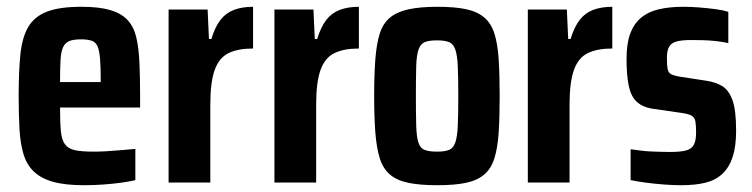

<svg xmlns="http://www.w3.org/2000/svg" viewBox="-20 -538 2216 566"><path d="M228 8Q172 8 136.5 -2Q101 -12 80 -32Q59 -52 49.5 -83Q40 -114 37.5 -157Q35 -200 35 -254Q35 -326 40 -376.5Q45 -427 63 -458Q81 -489 118 -503.5Q155 -518 220 -518Q272 -518 304.5 -508.5Q337 -499 355.5 -479.5Q374 -460 381.5 -429Q389 -398 391 -354.5Q393 -311 393 -255V-221H157Q157 -177 159.5 -151Q162 -125 172 -112Q182 -99 202 -95Q222 -91 256 -91Q273 -91 291.5 -92Q310 -93 332.5 -95Q355 -97 379 -99V-7Q363 -3 337.5 0.5Q312 4 284 6Q256 8 228 8ZM277 -280V-296Q277 -339 275 -364Q273 -389 267.5 -401.5Q262 -414 250 -418Q238 -422 219 -422Q198 -422 185.5 -417.5Q173 -413 166.5 -400Q160 -387 158.5 -362Q157 -337 157 -296H292Z M477 0V-510H592L596 -423H603Q614 -459 630 -479.5Q646 -500 670 -509Q694 -518 726 -518V-395Q682 -395 654 -381.5Q626 -368 613 -332Q600 -296 600 -230V0Z M789 0V-510H904L908 -423H915Q926 -459 942 -479.5Q958 -500 982 -509Q1006 -518 1038 -518V-395Q994 -395 966 -381.5Q938 -368 925 -332Q912 -296 912 -230V0Z M1270 8Q1218 8 1184 1Q1150 -6 1129.5 -23.5Q1109 -41 1099.5 -71.5Q1090 -102 1086.5 -147Q1083 -192 1083 -255Q1083 -319 1086.5 -364Q1090 -409 1099.5 -439Q1109 -469 1129.5 -486Q1150 -503 1184 -510.5Q1218 -518 1270 -518Q1320 -518 1353.5 -511Q1387 -504 1407.5 -486.5Q1428 -469 1437.5 -439Q1447 -409 1450 -364Q1453 -319 1453 -255Q1453 -192 1450 -147Q1447 -102 1437.5 -71.5Q1428 -41 1407.5 -23.5Q1387 -6 1353.5 1Q1320 8 1270 8ZM1268 -91Q1291 -91 1303.5 -96Q1316 -101 1322 -117.5Q1328 -134 1329.5 -167Q1331 -200 1331 -255Q1331 -310 1329.5 -343Q1328 -376 1322 -392.5Q1316 -409 1303.5 -414Q1291 -419 1268 -419Q1245 -419 1232.5 -414Q1220 -409 1214 -392.5Q1208 -376 1207 -343.5Q1206 -311 1206 -255Q1206 -200 1207 -167Q1208 -134 1213.5 -117.5Q1219 -101 1232 -96Q1245 -91 1268 -91Z M1536 0V-510H1651L1655 -423H1662Q1673 -459 1689 -479.5Q1705 -500 1729 -509Q1753 -518 1785 -518V-395Q1741 -395 1713 -381.5Q1685 -368 1672 -332Q1659 -296 1659 -230V0Z M1989 8Q1965 8 1938 6Q1911 4 1884.5 0.5Q1858 -3 1839 -7V-98Q1854 -96 1869.5 -94Q1885 -92 1899 -91.5Q1913 -91 1927.5 -90.5Q1942 -90 1955 -90Q1986 -90 2002.5 -94.5Q2019 -99 2025.5 -111.5Q2032 -124 2032 -147Q2032 -169 2030 -180Q2028 -191 2019.5 -196.5Q2011 -202 1990 -205L1900 -218Q1873 -223 1856.5 -238.5Q1840 -254 1833.5 -285Q1827 -316 1827 -365Q1827 -409 1837.5 -438Q1848 -467 1869 -485Q1890 -503 1921.5 -510.5Q1953 -518 1994 -518Q2017 -518 2042 -516Q2067 -514 2089.5 -511Q2112 -508 2127 -503V-411Q2108 -415 2089.5 -417Q2071 -419 2053.5 -419.5Q2036 -420 2018 -420Q1991 -420 1975.5 -416Q1960 -412 1953 -401Q1946 -390 1946 -367Q1946 -346 1948 -335Q1950 -324 1958 -319.5Q1966 -315 1984 -312L2062 -300Q2089 -296 2108.5 -284.5Q2128 -273 2139 -243.5Q2150 -214 2150 -153Q2150 -107 2140 -76Q2130 -45 2110 -26Q2090 -7 2060 0.5Q2030 8 1989 8Z"/></svg>

Font: Saira Condensed
Style: Bold
Weight: 700
Width: 3
Designer: Hector Gatti with collaboration of the Omnibus-Type team
Foundry: Omnibus-Type
Version: Version 1.101